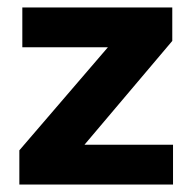

<svg xmlns="http://www.w3.org/2000/svg" viewBox="-20 -496 517 516"><path d="M40 -476H443V-386L207 -107H445V0H32V-92L270 -369H40Z"/></svg>

Font: Post Grotesk Bold
Style: Bold
Weight: 700
Version: Version 1.0